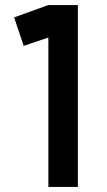

<svg xmlns="http://www.w3.org/2000/svg" viewBox="-20 -742 423 762"><path d="M289 0H172V-593L74 -560L36 -673L172 -722H289Z"/></svg>

Font: SUIT
Style: Bold
Weight: 700
Designer: Sunn Youn; Korean Glyphs from Source Han Sans (Sandoll Communications; Soo-young Jang, Joo-yeon Kang)
Foundry: Sunn
Version: Version 1.150